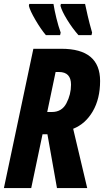

<svg xmlns="http://www.w3.org/2000/svg" viewBox="-24 -964 533 984"><path d="M284 -784 287 -797Q275 -830 265 -871Q255 -912 250 -944H126L124 -934Q130 -909 157.5 -862Q185 -815 211 -784ZM445 -784 448 -797Q434 -846 425.5 -883Q417 -920 412 -944H288L286 -934Q293 -907 320 -863Q347 -819 378 -784ZM261 -595H278Q340 -595 340 -530Q340 -480 316.5 -435Q293 -390 242 -390H218ZM136 0 194 -276H219L268 0H423L351 -304Q414 -329 451.5 -393.5Q489 -458 489 -549Q489 -714 291 -714H147L-4 0Z"/></svg>

Font: Noto Sans UI Condensed ExtraBold
Style: Italic
Weight: 800
Width: 3
Designer: Monotype Design Team
Foundry: Monotype Imaging Inc.
Version: 1.001